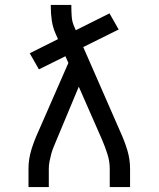

<svg xmlns="http://www.w3.org/2000/svg" viewBox="-20 -755 640 775"><path d="M95 0V-74Q95 -112 106 -148.5Q117 -185 133 -220L256 -501L244 -528L137 -475L100 -540L214 -597L204 -620Q193 -645 189 -672.5Q185 -700 185 -728V-735H268V-728Q268 -708 269.5 -687.5Q271 -667 279 -649L286 -633L422 -701L459 -636L316 -565L467 -220Q483 -185 494 -148.5Q505 -112 505 -74V0H423V-74Q423 -104 413.5 -133.5Q404 -163 392 -191L298 -405L209 -192Q203 -177 197 -163Q191 -149 187 -134Q183 -119 180 -104Q177 -89 177 -74V0Z"/></svg>

Font: Iosevka Curly Slab Extended
Style: Regular
Weight: 400
Width: 7
Monospace: yes
Designer: Belleve Invis
Foundry: Belleve Invis
Version: Version 11.1.0; ttfautohint (v1.8.3)